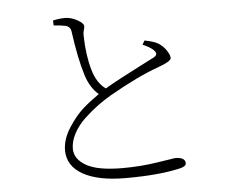

<svg xmlns="http://www.w3.org/2000/svg" viewBox="-53 -815 1107 900"><g transform="rotate(-5 500.0 -365.0)"><path d="M635.7 -594.7 646.5 -613.3Q687.5 -605.5 709 -593.8Q732.4 -579.1 747.1 -557.1Q761.7 -535.2 761.7 -521.5Q761.7 -505.9 708 -486.3Q701.2 -483.4 698.2 -482.4Q603.5 -449.2 466.8 -371.1Q433.6 -351.6 402.8 -329.1Q372.1 -306.6 339.4 -275.9Q306.6 -245.1 287.1 -208.5Q267.6 -171.9 267.6 -136.7Q267.6 -88.9 321.3 -57.6Q375 -26.4 493.2 -26.4Q578.1 -26.4 658.7 -39.1Q739.3 -51.8 741.2 -51.8Q789.1 -51.8 789.1 -23.4Q789.1 -7.8 756.8 -1Q658.2 21.5 503.9 21.5Q373 21.5 301.8 -19Q230.5 -59.6 230.5 -132.8Q230.5 -184.6 265.1 -238.3Q299.8 -292 335 -322.8Q370.1 -353.5 411.1 -381.8Q372.1 -415 352.5 -475.6Q327.1 -556.6 309.6 -685.5Q306.6 -708 284.2 -713.9Q267.6 -717.8 228.5 -720.7L227.5 -744.1Q257.8 -751 284.2 -751Q311.5 -751 340.8 -735.4Q370.1 -719.7 371.1 -705.1Q371.1 -698.2 367.2 -685.5Q363.3 -672.9 364.3 -660.2Q366.2 -567.4 386.7 -498Q404.3 -435.5 446.3 -405.3Q479.5 -424.8 525.4 -449.2Q571.3 -473.6 617.7 -497.1Q664.1 -520.5 676.8 -527.3Q720.7 -546.9 663.1 -581.1Q649.4 -588.9 635.7 -594.7Z"/></g></svg>

Font: GenYoMin TW TTF ExtraLight
Style: Regular
Weight: 250
Version: Version 1.300